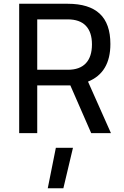

<svg xmlns="http://www.w3.org/2000/svg" viewBox="-20 -708 657 1021"><path d="M82 0ZM82 -688H340Q454 -688 510.5 -635Q567 -582 567 -474Q567 -322 448 -274L570 0H465L354 -254H178V0H82ZM341 -337Q404 -337 436.5 -371.5Q469 -406 469 -472Q469 -537 436.5 -571Q404 -605 340 -605H178V-337ZM277 78H368L317 293H234Z"/></svg>

Font: Cairo SemiBold
Style: Regular
Weight: 600
Designer: Mohamed Gaber, the designers of Titillium
Foundry: Kief Type Foundry
Version: Version 2.009; ttfautohint (v1.5.33-1714) -l 8 -r 50 -G 200 